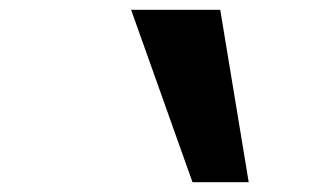

<svg xmlns="http://www.w3.org/2000/svg" viewBox="-20 -835 640 391"><path d="M247 -815H428.5L486.5 -464H372Z"/></svg>

Font: JuliaMono SemiBoldItalic
Style: Regular
Weight: 600
Italic angle: -9°
Monospace: yes
Designer: cormullion
Foundry: corm
Version: Version 0.049; ttfautohint (v1.8.4)